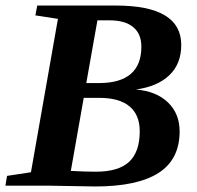

<svg xmlns="http://www.w3.org/2000/svg" viewBox="-29 -675 716 698"><path d="M330.6 -373Q484.9 -373 484.9 -505.4Q484.9 -551.8 455.3 -576.4Q425.8 -601.1 368.7 -601.1H325.2L284.7 -373ZM319.3 -50.8Q401.9 -50.8 440.4 -86.7Q479 -122.6 479 -197.8Q479 -257.3 441.9 -288.3Q404.8 -319.3 331.1 -319.3H275.4L228.5 -53.7Q279.8 -50.8 319.3 -50.8ZM316.4 2.9 147.9 0H-9.3L-3.4 -35.6L83.5 -48.8L181.6 -606.4L99.6 -619.1L106.4 -654.8H392.6Q629.9 -654.8 629.9 -511.7Q629.9 -442.9 586.7 -401.6Q543.5 -360.4 465.3 -349.6Q539.6 -343.3 581.8 -302.5Q624 -261.7 624 -197.3Q624 -95.2 547.1 -46.1Q470.2 2.9 316.4 2.9Z"/></svg>

Font: Tinos
Style: Bold Italic
Weight: 700
Italic angle: -16.333°
Designer: Steve Matteson
Foundry: Monotype Imaging Inc.
Version: Version 1.23